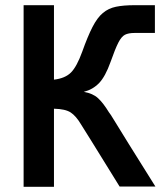

<svg xmlns="http://www.w3.org/2000/svg" viewBox="-20 -720 638 740"><path d="M71 0V-700H188V-413Q231 -418 253.5 -440.5Q276 -463 297 -521Q318 -580 336.5 -616Q355 -652 376.5 -670Q398 -688 427 -694Q456 -700 499 -700H577V-593H499Q475 -593 461.5 -586Q448 -579 436 -555.5Q424 -532 406 -481Q386 -425 362 -400Q338 -375 303 -366Q338 -360 358 -341.5Q378 -323 400 -287Q404 -283 421.5 -254Q439 -225 477 -164Q515 -103 579 -1H441Q365 -124 330.5 -179.5Q296 -235 292 -241Q273 -273 252.5 -286.5Q232 -300 188 -301V0Z"/></svg>

Font: Zen Kaku Gothic Antique
Style: Bold
Weight: 700
Designer: Yoshimichi Ohira
Foundry: Positype
Version: Version 1.001